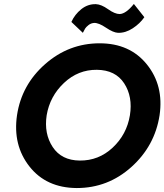

<svg xmlns="http://www.w3.org/2000/svg" viewBox="-20 -933 831 971"><path d="M341 -822Q358 -860 391 -886.5Q424 -913 465 -912Q492 -911 526.5 -886.5Q561 -862 585 -862Q617 -863 657 -913L710 -846Q688 -814 651.5 -790Q615 -766 577 -767Q553 -768 516 -793Q479 -818 456 -817Q440 -816 427.5 -806Q415 -796 410.5 -788.5Q406 -781 399 -767ZM66 -350Q89 -504 208.5 -609Q328 -714 484 -714Q637 -714 723 -607Q809 -500 787 -350Q763 -195 644.5 -88.5Q526 18 368 18Q214 17 129 -91Q44 -199 66 -350ZM216 -350Q202 -257 246.5 -189.5Q291 -122 383 -121Q479 -120 550 -186.5Q621 -253 637 -350Q652 -444 608 -511.5Q564 -579 470 -580Q375 -581 303.5 -513.5Q232 -446 216 -350Z"/></svg>

Font: Jost* 600 Semi
Style: Italic
Weight: 600
Italic angle: -10°
Version: Version 3.500